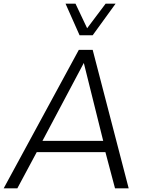

<svg xmlns="http://www.w3.org/2000/svg" viewBox="-41 -1020 784 1040"><path d="M390 -829 314 -1000H368L431 -867L531 -1000H585L461 -829ZM530 -196H158L53 0H-21L386 -750H461L656 0H582ZM518 -257 413 -679 189 -257Z"/></svg>

Font: Oakes Grotesk Light
Style: Italic
Weight: 300
Italic angle: -8°
Designer: Samuel Oakes
Foundry: Samuel Oakes
Version: Version 1.000;PS 001.000;hotconv 1.0.88;makeotf.lib2.5.64775